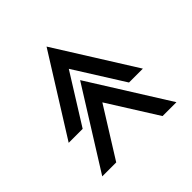

<svg xmlns="http://www.w3.org/2000/svg" viewBox="-88 -691 721 721"><g transform="rotate(45 272.5 -331.0)"><path d="M502.9 -208V-133.8L188.5 -330.6L502.9 -527.8V-454.1L306.6 -330.6ZM324.7 -208V-133.8L10.3 -330.6L324.7 -527.8V-454.1L128.4 -330.6Z"/></g></svg>

Font: Fibel Vienna LRS
Style: Regular
Weight: 400
Designer: Peter Wiegel
Foundry: Peter Wioegel
Version: Version 000.000